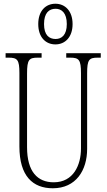

<svg xmlns="http://www.w3.org/2000/svg" viewBox="-20 -999 571 1029"><path d="M277 -761C328 -761 369 -799 369 -870C369 -941 328 -979 277 -979C225 -979 185 -941 185 -870C185 -799 225 -761 277 -761ZM278 -790C243 -790 216 -811 216 -870C216 -930 243 -952 278 -952C310 -952 338 -930 338 -870C338 -811 310 -790 278 -790ZM263 10C387 10 447 -86 447 -201V-606C447 -679 457 -690 504 -690H520V-714H335V-690H356C403 -690 414 -679 414 -607V-203C414 -115 374 -22 268 -22C182 -22 125 -78 125 -210V-605C125 -680 136 -690 183 -690H203V-714H10V-690H26C73 -690 84 -679 84 -608V-214C84 -55 156 10 263 10Z"/></svg>

Font: Noto Serif Thai ExtraCondensed ExtraLight
Style: Regular
Weight: 200
Width: 2
Designer: Monotype Design Team
Foundry: Monotype Imaging Inc.
Version: Version 2.002